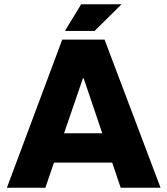

<svg xmlns="http://www.w3.org/2000/svg" viewBox="-20 -887 791 907"><path d="M12.5 0 274.1 -700H473.9L738.5 0H550.2L375.2 -517.2H371.7L194.2 0ZM210.5 -118.8V-257.4H537V-118.8ZM286.8 -741 363.5 -867H554.4L426.9 -741Z"/></svg>

Font: REM Medium
Style: Regular
Weight: 500
Designer: Octavio Pardo
Foundry: Ashler Design
Version: Version 1.005;gftools[0.9.28]